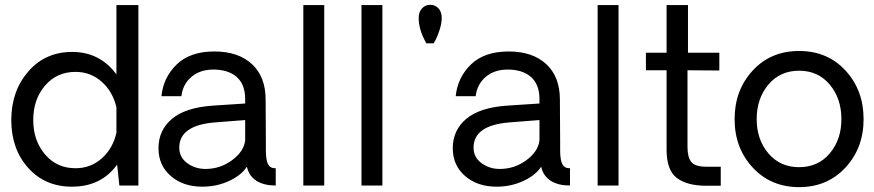

<svg xmlns="http://www.w3.org/2000/svg" viewBox="-20 -771 3631 798"><path d="M555.2 -750V0H476.1L466.8 -86.9Q400.9 4.9 278.8 4.9Q167 4.9 96.9 -73.5Q26.9 -151.9 26.9 -272Q26.9 -392.1 97.4 -473.6Q168 -555.2 279.8 -555.2Q395 -555.2 463.9 -461.9V-750ZM293.9 -71.8Q356.9 -71.8 403.1 -112.8Q449.2 -153.8 463.9 -219.2V-325.2Q448.7 -390.1 402.8 -431.2Q356.9 -472.2 293.9 -472.2Q215.8 -472.2 167 -415Q118.2 -357.9 118.2 -272Q118.2 -187 167 -129.4Q215.8 -71.8 293.9 -71.8Z M820.8 4.9Q740.7 4.9 689.7 -39.6Q638.7 -84 638.7 -154.8Q638.7 -230 694.8 -277.1Q751 -324.2 864.7 -332L999 -340.8V-358.9Q999 -419.9 963.9 -450.9Q928.7 -481.9 866.7 -481.9Q811.5 -481.9 775.6 -451.4Q739.7 -420.9 733.9 -371.1H650.9Q658.7 -449.2 714.4 -503.2Q770 -557.1 871.1 -557.1Q970.2 -557.1 1027.1 -504.6Q1084 -452.1 1084 -356.9Q1084 -316.9 1084.5 -268.1Q1085 -219.2 1085 -185.1Q1085 -150.9 1085 -147Q1085 -105 1094.5 -87.9Q1104 -70.8 1126 -71.8V0Q1114.7 0 1094.7 -2Q1020.5 -14.2 1005.9 -78.1Q983.9 -43 932.4 -19Q880.9 4.9 820.8 4.9ZM834 -68.8Q895 -68.8 944.3 -105Q993.7 -141.1 999 -188V-272L873 -262.2Q725.1 -250 725.1 -157.2Q725.1 -117.2 758.1 -93Q791 -68.8 834 -68.8Z M1240.7 0V-750H1327.6V0Z M1482.4 0V-750H1569.3V0Z M1815.9 -696.8Q1815.9 -674.8 1807.6 -648.4Q1799.3 -622.1 1791 -606L1782.2 -590.8H1752Q1719.7 -647.9 1720.2 -696.8Q1720.2 -720.7 1733.6 -735.8Q1747.1 -751 1768.1 -751Q1789.1 -751 1802.5 -736.1Q1815.9 -721.2 1815.9 -696.8Z M2043.9 4.9Q1963.9 4.9 1912.8 -39.6Q1861.8 -84 1861.8 -154.8Q1861.8 -230 1918 -277.1Q1974.1 -324.2 2087.9 -332L2222.2 -340.8V-358.9Q2222.2 -419.9 2187 -450.9Q2151.9 -481.9 2089.8 -481.9Q2034.7 -481.9 1998.8 -451.4Q1962.9 -420.9 1957 -371.1H1874Q1881.8 -449.2 1937.5 -503.2Q1993.2 -557.1 2094.2 -557.1Q2193.4 -557.1 2250.2 -504.6Q2307.1 -452.1 2307.1 -356.9Q2307.1 -316.9 2307.6 -268.1Q2308.1 -219.2 2308.1 -185.1Q2308.1 -150.9 2308.1 -147Q2308.1 -105 2317.6 -87.9Q2327.1 -70.8 2349.1 -71.8V0Q2337.9 0 2317.9 -2Q2243.7 -14.2 2229 -78.1Q2207 -43 2155.5 -19Q2104 4.9 2043.9 4.9ZM2057.1 -68.8Q2118.2 -68.8 2167.5 -105Q2216.8 -141.1 2222.2 -188V-272L2096.2 -262.2Q1948.2 -250 1948.2 -157.2Q1948.2 -117.2 1981.2 -93Q2014.2 -68.8 2057.1 -68.8Z M2463.9 0V-750H2550.8V0Z M2915.5 1Q2836.4 1 2793.5 -31Q2750.5 -63 2750.5 -148.9V-479H2664.6V-551.8H2750.5V-750H2839.4V-551.8H2969.7V-478L2837.4 -479V-159.2Q2837.4 -118.2 2853 -98.1Q2868.7 -78.1 2915.5 -78.1H2975.6V1Z M3493.9 -74.5Q3418.5 6.8 3301.3 6.8Q3184.1 6.8 3108.6 -74.5Q3033.2 -155.8 3033.2 -275.9Q3033.2 -396 3108.2 -477.5Q3183.1 -559.1 3301.3 -559.1Q3419.4 -559.1 3494.4 -477.5Q3569.3 -396 3569.3 -275.9Q3569.3 -155.8 3493.9 -74.5ZM3477.1 -275.9Q3477.1 -361.8 3428.7 -419.4Q3380.4 -477.1 3301.3 -477.1Q3222.2 -477.1 3173.6 -419.4Q3125 -361.8 3125 -275.9Q3125 -190.9 3173.6 -133.5Q3222.2 -76.2 3301.3 -76.2Q3380.4 -76.2 3428.7 -133.5Q3477.1 -190.9 3477.1 -275.9Z"/></svg>

Font: Oakes Grotesk
Style: Regular
Weight: 400
Designer: Samuel Oakes
Foundry: Samuel Oakes
Version: Version 1.0 | wf-rip DC20170320